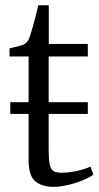

<svg xmlns="http://www.w3.org/2000/svg" viewBox="-20 -699 376 728"><path d="M181.5 9.5Q140 9.5 114.2 -11.2Q88.5 -32 88.5 -91.5V-267H19V-311.5H88.5V-485H16V-515.5Q23 -517.5 34 -520Q45 -522.5 55.2 -525.2Q65.5 -528 69.5 -530Q76 -533.5 80 -537.5Q84 -541.5 87.2 -547.2Q90.5 -553 93.5 -561.5Q97.5 -573.5 103.8 -595.5Q110 -617.5 116 -640.8Q122 -664 125 -679H165V-532.5H313V-485H164.5V-311.5H313V-267H164.5V-134.5Q164.5 -94 168.8 -74.8Q173 -55.5 184 -49.8Q195 -44 214.5 -44Q232.5 -44 253.8 -47.5Q275 -51 294 -56.5Q313 -62 323 -67.5L334 -37Q321 -26.5 295 -15.8Q269 -5 238.5 2.2Q208 9.5 181.5 9.5Z"/></svg>

Font: Merriweather 72pt Light
Style: Regular
Weight: 300
Version: Version 2.100